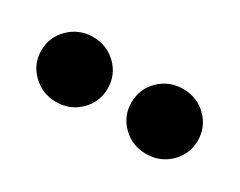

<svg xmlns="http://www.w3.org/2000/svg" viewBox="-39 -943 551 441"><g transform="rotate(30 237.0 -723.0)"><path d="M116 -809Q153 -809 178.5 -784Q204 -759 204 -723Q204 -687 178.5 -662Q153 -637 116 -637Q80 -637 54 -662Q28 -687 28 -723Q28 -759 54 -784Q80 -809 116 -809ZM292.5 -784Q318 -809 355 -809Q392 -809 417.5 -784Q443 -759 443 -723Q443 -687 417.5 -662Q392 -637 355 -637Q318 -637 292.5 -662Q267 -687 267 -723Q267 -759 292.5 -784Z"/></g></svg>

Font: FiraGO ExtraBold
Style: Regular
Weight: 800
Designer: bBox Type
Foundry: bBox Type GmbH
Version: Version 1.001;PS 001.001;hotconv 1.0.88;makeotf.lib2.5.64775